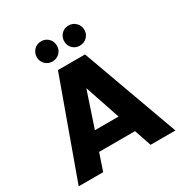

<svg xmlns="http://www.w3.org/2000/svg" viewBox="-206 -1063 1149 1214"><g transform="rotate(-30 368.5 -456.5)"><path d="M541 0 499 -124H236.8L194.8 0H16.1L270 -702.1H467.8L722.2 0ZM268.1 -766.1Q237.3 -766.1 216.1 -787.1Q194.8 -808.1 194.8 -838.9Q194.8 -870.1 216.1 -891.6Q237.3 -913.1 268.1 -913.1Q299.3 -913.1 320.6 -891.8Q341.8 -870.6 341.8 -838.9Q341.8 -808.1 320.6 -787.1Q299.3 -766.1 268.1 -766.1ZM467.8 -766.1Q437 -766.1 416 -787.1Q395 -808.1 395 -838.9Q395 -870.1 416 -891.6Q437 -913.1 467.8 -913.1Q499 -913.1 520.5 -891.6Q542 -870.1 542 -838.9Q542 -808.1 520.5 -787.1Q499 -766.1 467.8 -766.1ZM455.1 -255.9 368.2 -513.2 282.2 -255.9Z"/></g></svg>

Font: SVN-Poppins
Style: Bold
Weight: 700
Designer: Ninad Kale (Devanagari), Jonny Pinhorn (Latin)
Foundry: Indian Type Foundry
Version: Version 3.200;PS 1.000;hotconv 16.6.54;makeotf.lib2.5.65590